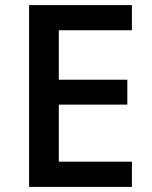

<svg xmlns="http://www.w3.org/2000/svg" viewBox="-20 -734 598 754"><path d="M498 0H94.2V-713.9H498V-615.2H210.9V-420.9H480V-323.2H210.9V-99.1H498Z"/></svg>

Font: f1_52653          
Style: Regular
Weight: 600
Foundry: Ascender Corporation
Version: Version 1.10